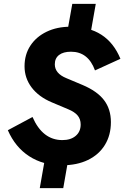

<svg xmlns="http://www.w3.org/2000/svg" viewBox="-20 -854 642 992"><path d="M300.8 0Q202.8 0 130.8 -46.8Q58.8 -93.5 20.5 -181.2L148 -249.5Q200 -130.2 302.2 -130.2Q345.5 -130.2 371.1 -152Q396.8 -173.8 396.8 -210.8Q396.8 -238.5 381.2 -257.1Q365.8 -275.8 331.8 -289.8L248.2 -325Q180.2 -353.5 143.5 -402Q106.8 -450.5 106.8 -511.5Q106.8 -572 136.9 -618Q167 -664 220.8 -690Q274.5 -716 344.8 -716Q534 -716 602.2 -550.2L470.8 -490.2Q435.8 -586.8 346.8 -586.8Q307 -586.8 285.1 -569.9Q263.2 -553 263.2 -521.8Q263.2 -474.5 322.8 -450.2L406 -415.2Q482 -383.2 517.5 -336.6Q553 -290 553 -223.2Q553 -155.8 522.1 -105.4Q491.2 -55 434.4 -27.5Q377.5 0 300.8 0ZM185.5 118 213.8 -43.2 217.2 -62.8 220.8 -82.2H342L338.8 -62.8L335 -43.2L306.8 118ZM319 -639 322.2 -657.5 324.2 -669.8 353.5 -834H474.8L445.8 -669.8L443.8 -657.5L440 -639Z"/></svg>

Font: Google Sans Code
Style: Italic
Weight: 400
Italic angle: -10°
Monospace: yes
Designer: Google Sans Code Authors
Foundry: Google LLC
Version: Version 6.000